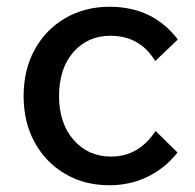

<svg xmlns="http://www.w3.org/2000/svg" viewBox="-20 -533 577 569"><path d="M441 -145 506 -81Q470 -35 418 -9.5Q366 16 304 16Q230 16 172.5 -18Q115 -52 82.5 -111.5Q50 -171 50 -248Q50 -326 82.5 -385.5Q115 -445 173 -479Q231 -513 305 -513Q433 -513 507 -416L440 -352Q395 -427 307 -427Q240 -427 197.5 -378.5Q155 -330 155 -248Q155 -168 198 -118.5Q241 -69 309 -69Q351 -69 384 -88.5Q417 -108 441 -145Z"/></svg>

Font: Wix Madefor Text Medium
Style: Regular
Weight: 500
Designer: Dalton Maag Ltd
Foundry: Dalton Maag Ltd
Version: Version 3.100